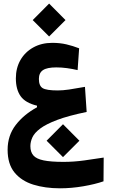

<svg xmlns="http://www.w3.org/2000/svg" viewBox="-20 -709 626 1046"><path d="M306.6 316.9Q226.1 316.9 161.6 296.9Q97.2 276.9 59.3 231Q21.5 185.1 21.5 106.9Q21.5 29.3 65.7 -28.1Q109.9 -85.4 181.6 -124.5V-133.3Q118.2 -148.4 92.3 -185.1Q66.4 -221.7 66.4 -282.2Q66.4 -338.4 91.3 -381.8Q116.2 -425.3 161.1 -450.4Q206.1 -475.6 265.1 -475.6Q306.6 -475.6 342 -467.3Q377.4 -459 411.1 -445.8L402.8 -327.1Q373 -334 344.2 -337.9Q315.4 -341.8 286.6 -341.8Q236.3 -341.8 214.1 -326.9Q191.9 -312 191.9 -278.8Q191.9 -241.7 212.2 -229Q232.4 -216.3 294.9 -216.3Q321.8 -216.3 355.7 -221.2Q389.6 -226.1 442.9 -235.8L452.1 -99.1Q352.5 -78.6 291.7 -55.7Q231 -32.7 199.2 -8.8Q167.5 15.1 156.5 39.3Q145.5 63.5 145.5 87.4Q145.5 119.1 161.9 137.9Q178.2 156.7 217.8 164.8Q257.3 172.9 326.2 172.9Q382.3 172.9 439 165Q495.6 157.2 544.9 149.4L543.9 278.8Q497.6 294.9 433.1 305.9Q368.7 316.9 306.6 316.9ZM247.6 -510.3 158.2 -599.6 247.6 -689.5 336.9 -599.6ZM323.2 147 233.9 57.6 323.2 -32.2 412.6 57.6Z"/></svg>

Font: Cascadia Code NF
Style: Bold
Weight: 700
Monospace: yes
Designer: Aaron Bell
Foundry: Saja Typeworks
Version: Version 2404.023; ttfautohint (v1.8.4)